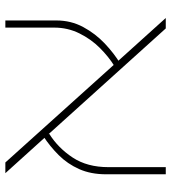

<svg xmlns="http://www.w3.org/2000/svg" viewBox="18 -642 624 699"><g transform="rotate(-90 329.5 -292.0)"><path d="M576 0 180 -439 49 -584H88L449 -183L614 0ZM45 0V-217Q45 -273 64 -315.5Q83 -358 115 -390Q147 -422 184 -446L192 -424Q141 -392 106 -339Q71 -286 71 -209V0ZM447 -165 439 -187Q473 -208 505 -240Q537 -272 558 -314.5Q579 -357 579 -406V-584H605V-398Q605 -345 581 -300.5Q557 -256 521 -222Q485 -188 447 -165Z"/></g></svg>

Font: Noto Sans Hebrew Thin
Style: Regular
Weight: 250
Designer: Monotype Design Team
Foundry: Monotype Imaging Inc.
Version: Version 2.003